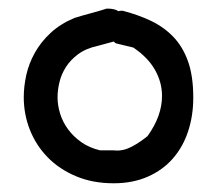

<svg xmlns="http://www.w3.org/2000/svg" viewBox="-20 -505 497 438"><path d="M250 -479.5Q252 -480.5 259.8 -480.5Q293.9 -471.7 323.2 -458Q352.5 -444.3 374.5 -421.9Q396.5 -399.4 408.7 -365.7Q420.9 -332 420.9 -282.2Q420.9 -241.2 409.2 -205.6Q397.5 -169.9 374.5 -143.6Q351.6 -117.2 317.4 -102.1Q283.2 -86.9 239.3 -86.9Q191.4 -86.9 153.3 -103Q115.2 -119.1 88.9 -146Q62.5 -172.9 48.3 -208.5Q34.2 -244.1 34.2 -283.2Q34.2 -307.6 40 -334Q45.9 -360.4 59.6 -384.8Q73.2 -409.2 95.2 -429.7Q117.2 -450.2 149.4 -463.9Q168 -469.7 186.5 -474.6Q205.1 -479.5 223.6 -485.4Q242.2 -485.4 250 -479.5ZM239.3 -410.2 203.1 -400.4Q175.8 -394.5 158.2 -381.3Q140.6 -368.2 130.4 -352.1Q120.1 -335.9 115.7 -317.9Q111.3 -299.8 111.3 -283.2Q111.3 -264.6 117.2 -245.6Q123 -226.6 135.3 -210Q147.5 -193.4 165.5 -180.7Q183.6 -168 208 -162.1H237.3Q240.2 -162.1 246.1 -161.6Q252 -161.1 261.2 -163.1Q270.5 -165 284.2 -172.4Q297.9 -179.7 316.4 -194.3Q349.6 -240.2 349.6 -286.1Q349.6 -317.4 333.5 -345.7Q317.4 -374 284.2 -396.5L244.1 -406.2Z"/></svg>

Font: Single Day
Style: Regular
Weight: 400
Designer: DXKorea
Foundry: DXKorea
Version: Version 1.00